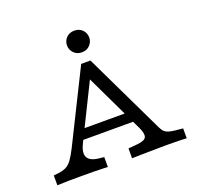

<svg xmlns="http://www.w3.org/2000/svg" viewBox="-130 -893 1068 1035"><g transform="rotate(-20 404.0 -375.5)"><path d="M236.3 -168.5Q211.3 -119.4 224.2 -92.3Q237.1 -65.3 287.9 -59.7L317.7 -56.5V0Q281.5 -1.6 241.5 -2Q201.6 -2.4 161.3 -2.4Q126.6 -2.4 92.3 -2Q58.1 -1.6 28.2 0V-56.5L51.6 -58.9Q79.8 -62.1 98.8 -71Q117.7 -79.8 133.5 -101.2Q149.2 -122.6 168.5 -160.5L372.6 -571H425.8L637.9 -129Q648.4 -105.6 657.3 -91.5Q666.1 -77.4 681.5 -70.6Q696.8 -63.7 727.4 -60.5L770.2 -56.5V0Q758.9 -0.8 739.1 -1.2Q719.4 -1.6 697.2 -2Q675 -2.4 655.6 -2.4H658.1H661.3Q638.7 -2.4 612.5 -2Q586.3 -1.6 558.9 -1.2Q531.5 -0.8 505.2 -0.4Q479 0 456.5 0.8V-55.6L509.7 -60.5Q551.6 -64.5 559.7 -81.9Q567.7 -99.2 550.8 -136.3L375.8 -502.4L404 -508.1ZM212.9 -182.3 239.5 -239.5H543.5L565.3 -182.3ZM398.4 -628.2Q370.2 -628.2 352.4 -646.8Q334.7 -665.3 334.7 -690.3Q334.7 -716.1 352.4 -734.3Q370.2 -752.4 398.4 -752.4Q426.6 -752.4 444.4 -734.3Q462.1 -716.1 462.1 -690.3Q462.1 -665.3 444.4 -646.8Q426.6 -628.2 398.4 -628.2Z"/></g></svg>

Font: Playfair 5pt SemiExpanded Light
Style: Regular
Weight: 300
Width: 6
Designer: Claus Eggers Sørensen
Foundry: Claus Eggers Sørensen
Version: Version 2.203